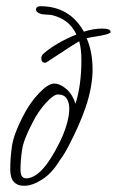

<svg xmlns="http://www.w3.org/2000/svg" viewBox="-20 -582 376 618"><path d="M58 16Q13 16 13 -36Q13 -74 18.5 -111.5Q24 -149 52 -204Q75 -250 105 -281.5Q135 -313 154 -313Q173 -313 193 -296Q213 -279 223 -248Q242 -308 242 -389Q242 -424 235 -449Q229 -447 132 -383Q128 -380 125 -380Q113 -380 113 -395Q113 -404 122 -411Q162 -445 226 -471Q202 -522 144 -534L116 -536Q96 -541 96 -551Q96 -562 110 -562Q204 -562 250 -480Q280 -490 309 -490Q336 -490 336 -479Q336 -473 303 -467Q260 -460 259 -459Q278 -415 278 -357Q278 -332 272.5 -301Q267 -270 255 -235Q246 -208 231 -174.5Q216 -141 200.5 -111.5Q185 -82 173 -67Q148 -25 116 -4.5Q84 16 58 16ZM64 -8Q115 -8 172 -124Q186 -152 194.5 -181Q203 -210 203 -232Q203 -252 194.5 -265Q186 -278 166 -278Q153 -278 128 -251Q103 -224 84 -186Q56 -133 51 -99.5Q46 -66 46 -35Q46 -8 64 -8Z"/></svg>

Font: Petemoss
Style: Regular
Weight: 400
Designer: Robert E. Leuschke
Foundry: Robert E. Leuschke
Version: Version 1.010; ttfautohint (v1.8.3)